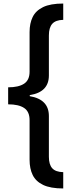

<svg xmlns="http://www.w3.org/2000/svg" viewBox="-20 -871 414 1084"><path d="M337 193Q265 193 223.5 173Q182 153 164.5 117Q147 81 147 31V-193Q147 -241 116 -261.5Q85 -282 26 -282V-378Q85 -378 116 -398.5Q147 -419 147 -466V-690Q147 -739 164.5 -775Q182 -811 223.5 -831Q265 -851 337 -851V-759Q294 -758 275 -736.5Q256 -715 256 -671V-445Q256 -351 148 -334V-328Q256 -310 256 -216V14Q256 58 275 79Q294 100 337 101Z"/></svg>

Font: Noto Sans Tamil UI Condensed SemiBold
Style: Regular
Weight: 600
Width: 3
Designer: Jelle Bosma - Monotype Design Team
Foundry: Monotype Imaging Inc.
Version: Version 2.004; ttfautohint (v1.8.4.7-5d5b)